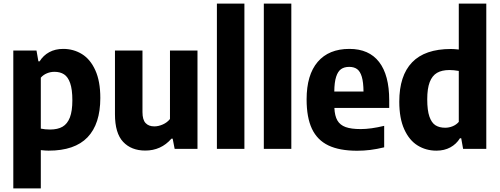

<svg xmlns="http://www.w3.org/2000/svg" viewBox="-20 -828 2779 1068"><path d="M54 -547H183L193.5 -487H200.5Q220.5 -519.5 254 -537.8Q287.5 -556 331.5 -556Q389 -556 435.8 -527.2Q482.5 -498.5 510.2 -437.2Q538 -376 538 -283Q538 -138.5 466.8 -64.2Q395.5 10 250.5 10Q233 10 207 7V220H54ZM382.5 -270Q382.5 -331 370.2 -365.8Q358 -400.5 336.2 -414.5Q314.5 -428.5 283 -428.5Q261 -428.5 241 -420.2Q221 -412 207 -396V-112.5Q231 -107.5 258.5 -107.5Q301 -107.5 328 -123.2Q355 -139 368.8 -174.8Q382.5 -210.5 382.5 -270Z M619.5 -192.5V-547H772.5V-204.5Q772.5 -162 789.8 -143.5Q807 -125 838.5 -125Q861.5 -125 885.8 -135.8Q910 -146.5 925.5 -166V-547H1078.5V0H951.5L940.5 -56.5H933.5Q876 9.5 788 9.5Q710.5 9.5 665 -38.8Q619.5 -87 619.5 -192.5Z M1186.5 0V-808H1339.5V0Z M1447.5 0V-808H1600.5V0Z M2145 -227.5H1840Q1842 -183 1856.8 -157.8Q1871.5 -132.5 1902.5 -121.2Q1933.5 -110 1986.5 -110Q2042.5 -110 2117 -128V-8.5Q2076 1.5 2039.8 6Q2003.5 10.5 1966.5 10.5Q1868.5 10.5 1806.8 -19Q1745 -48.5 1715.2 -111.5Q1685.5 -174.5 1685.5 -275Q1685.5 -411.5 1747.2 -483.8Q1809 -556 1923.5 -556Q2032.5 -556 2088.8 -483.2Q2145 -410.5 2145 -270.5ZM1839.5 -319H2002Q2001.5 -371 1992.5 -401Q1983.5 -431 1966.5 -443.5Q1949.5 -456 1922.5 -456Q1895 -456 1877.2 -443.5Q1859.5 -431 1849.8 -401Q1840 -371 1839.5 -319Z M2201 -262.5Q2201 -407 2272.2 -481.2Q2343.5 -555.5 2488.5 -555.5Q2506 -555.5 2532 -552.5V-808H2685V0H2556L2545.5 -59H2538.5Q2518.5 -26.5 2485 -8.2Q2451.5 10 2407.5 10Q2349.5 10 2303 -18.8Q2256.5 -47.5 2228.8 -108.5Q2201 -169.5 2201 -262.5ZM2532 -150V-433.5Q2503 -438.5 2480.5 -438.5Q2438 -438.5 2411 -422.8Q2384 -407 2370.2 -371.2Q2356.5 -335.5 2356.5 -275.5Q2356.5 -214.5 2368.5 -179.8Q2380.5 -145 2402.2 -131.2Q2424 -117.5 2456 -117.5Q2478 -117.5 2498 -125.8Q2518 -134 2532 -150Z"/></svg>

Font: Encode Sans Semi Condensed
Style: Bold
Weight: 700
Width: 4
Designer: Multiple Designers
Foundry: Impallari Type
Version: Version 2.000